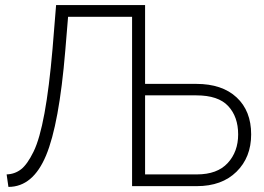

<svg xmlns="http://www.w3.org/2000/svg" viewBox="-20 -730 1034 753"><path d="M13 3 6 -46Q38 -47 62.5 -66Q87 -85 111.5 -135Q136 -185 154.5 -286Q173 -387 186 -538L200 -710H549V-401H750Q851 -401 908 -348Q965 -295 965 -203Q965 -113 907.5 -56.5Q850 0 752 0H498V-664H247L236 -531Q212 -243 160.5 -120Q109 3 13 3ZM549 -46H752Q832 -46 873 -90.5Q914 -135 914 -203Q914 -272 875 -314Q836 -356 750 -356H549Z"/></svg>

Font: Raleway
Style: Light
Weight: 300
Designer: Matt McInerney, Pablo Impallari, Rodrigo Fuenzalida
Foundry: Matt McInerney, Pablo Impallari, Rodrigo Fuenzalida
Version: Version 3.000